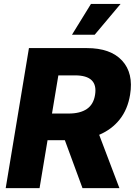

<svg xmlns="http://www.w3.org/2000/svg" viewBox="-20 -977 710 997"><path d="M130.3 -727.3H430.8Q554 -727.3 614 -662.3Q674 -597.3 655.5 -485.1Q643.1 -409.1 601.7 -356.9Q560.4 -304.7 495 -277L600.1 0H408.4L316.8 -248.9H226.9L185.4 0H9.6ZM250 -387.4H336.6Q396 -387.4 430.9 -411Q465.9 -434.7 473.7 -485.1Q489.7 -585.6 369.7 -585.6H283ZM353.7 -796.5 452.4 -956.7H606.2L471.6 -796.5Z"/></svg>

Font: Inter P Extra Bold
Style: Italic
Weight: 800
Italic angle: 9.39999°
Designer: Rasmus Andersson
Foundry: rsms
Version: Version 3.018;git-588b23468